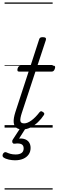

<svg xmlns="http://www.w3.org/2000/svg" viewBox="-37 -1030 465 1550"><path d="M145 15Q113 15 94.5 1Q76 -13 73.5 -43.5Q71 -74 87 -125L194 -452H117Q107 -452 104.5 -458.5Q102 -465 105 -477Q109 -489 115.5 -494.5Q122 -500 132 -500H210L278 -709Q281 -721 287.5 -725.5Q294 -730 308 -730Q325 -730 331 -724Q337 -718 333 -706L265 -500H394Q404 -500 407 -494Q410 -488 406 -476Q402 -463 395.5 -457.5Q389 -452 380 -452H249L139 -118Q124 -72 127.5 -53Q131 -34 158 -34Q184 -34 216.5 -57.5Q249 -81 282 -124Q289 -132 295 -132Q301 -132 309 -126Q320 -120 320.5 -113.5Q321 -107 317 -101Q297 -70 269 -43.5Q241 -17 209.5 -1Q178 15 145 15ZM84 264Q61 264 34.5 258.5Q8 253 -10 240Q-17 234 -16.5 225.5Q-16 217 -12 210Q-5 201 1 199Q7 197 15 200Q29 207 47.5 212Q66 217 89 217Q120 217 137 205Q154 193 154 168Q154 143 136 134Q118 125 82 130Q74 131 70 128.5Q66 126 63 121Q61 114 61.5 108.5Q62 103 68 94L132 -4H176L105 108L90 94Q128 84 155 91Q182 98 196 117Q210 136 210 164Q210 195 194 217.5Q178 240 150 252Q122 264 84 264ZM0 490H388V500H0ZM0 -20H388V0H0ZM0 -505H388V-500H0ZM0 -1010H388V-1000H0Z"/></svg>

Font: Playwrite NZ Guides
Style: Regular
Weight: 400
Designer: Veronika Burian, José Scaglione
Foundry: TypeTogether
Version: Version 1.003